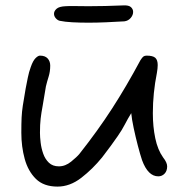

<svg xmlns="http://www.w3.org/2000/svg" viewBox="-20 -701 693 711"><path d="M193 -10Q142 -10 113 -38.5Q84 -67 71.5 -112.5Q59 -158 59 -209Q59 -244 60 -265.5Q61 -287 64.5 -310Q68 -333 75 -373Q79 -393 83 -413.5Q87 -434 94 -453Q102 -476 111.5 -485.5Q121 -495 128 -495Q147 -495 156.5 -484.5Q166 -474 166 -458Q166 -436 160 -417Q154 -398 150 -381Q143 -336 138 -309.5Q133 -283 130.5 -261.5Q128 -240 128 -209Q128 -194 130.5 -173Q133 -152 140 -132Q147 -112 161 -98.5Q175 -85 198 -85Q222 -85 243.5 -102.5Q265 -120 274 -131Q342 -217 395 -299Q448 -381 500 -478Q507 -489 511.5 -492Q516 -495 523 -495Q546 -495 555 -487Q564 -479 564 -460Q564 -448 561 -431Q546 -356 546 -282Q546 -232 555 -189Q564 -146 584 -118Q599 -99 599 -85Q599 -68 589.5 -58Q580 -48 566 -48Q528 -48 506 -108Q499 -129 490.5 -161.5Q482 -194 475 -227Q468 -260 466 -282Q453 -261 442.5 -240.5Q432 -220 416 -197Q405 -181 390 -160.5Q375 -140 358 -118Q323 -75 281 -42.5Q239 -10 193 -10ZM308 -617Q275 -617 247.5 -618.5Q220 -620 201 -624Q193 -626 186.5 -633.5Q180 -641 180 -650Q180 -660 189.5 -668.5Q199 -677 223 -678Q237 -679 258.5 -678.5Q280 -678 308 -678Q367 -678 437 -681Q457 -682 465 -674.5Q473 -667 473 -657Q473 -645 464 -634.5Q455 -624 441 -622Q407 -620 373 -618.5Q339 -617 308 -617Z"/></svg>

Font: Fuzzy Bubbles
Style: Regular
Weight: 400
Designer: Robert E. Leuschke
Foundry: Robert E. Leuschke
Version: Version 1.010; ttfautohint (v1.8.3)